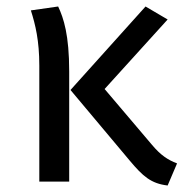

<svg xmlns="http://www.w3.org/2000/svg" viewBox="-20 -559 565 591"><path d="M496 -499 428 -539 197 -282 379 -65C420 -16 445 6 496 12L525 -56C496 -67 474 -82 448 -113L302 -285ZM159 -539 75 -527C89 -483 101 -434 101 -357V0H193V-339C193 -451 176 -503 159 -539Z"/></svg>

Font: Fira Math
Style: Regular
Weight: 400
Designer: Xiangdong Zeng
Foundry: Xiangdong Zeng
Version: Version 0.3.4